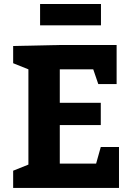

<svg xmlns="http://www.w3.org/2000/svg" viewBox="-20 -927 662 947"><path d="M477.1 -310.1H274.9V-120.1H454.1L477.1 -202.1H566.9V0H44.9V-85L120.1 -115.2V-585L44.9 -615.2V-700.2L274.9 -705.1H555.2V-512.2H464.8L439.9 -585H274.9V-419.9H477.1ZM478 -802.2H177.7V-907.2H478Z"/></svg>

Font: Kadwa
Style: Bold
Weight: 700
Designer: Sol Matas
Foundry: Sol Matas
Version: Version 1.001;PS 001.000;hotconv 1.0.70;makeotf.lib2.5.58329